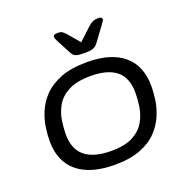

<svg xmlns="http://www.w3.org/2000/svg" viewBox="-129 -840 948 968"><g transform="rotate(-20 345.5 -356.0)"><path d="M326 6Q197 6 127 -51.5Q57 -109 57 -219Q57 -250 62.5 -290Q68 -330 85.5 -372Q103 -414 137.5 -449.5Q172 -485 228.5 -507Q285 -529 370 -529Q497 -529 565.5 -471.5Q634 -414 634 -304Q634 -273 628.5 -232.5Q623 -192 605.5 -150.5Q588 -109 554.5 -73.5Q521 -38 465 -16Q409 6 326 6ZM333 -66Q408 -66 451 -89.5Q494 -113 514.5 -149.5Q535 -186 541 -226.5Q547 -267 547 -300Q547 -381 500.5 -419Q454 -457 363 -457Q287 -457 242.5 -433Q198 -409 177.5 -372.5Q157 -336 151 -296Q145 -256 145 -223Q145 -143 192.5 -104.5Q240 -66 333 -66ZM498 -718Q519 -718 519 -706Q519 -702 516 -697Q513 -692 503 -678L447 -602Q438 -590 425 -583Q412 -576 374 -576Q337 -576 325 -583Q313 -590 307 -602L267 -678Q257 -696 257 -704Q257 -718 280 -718Q297 -718 304.5 -713Q312 -708 325 -694L377 -633L443 -694Q458 -708 470 -713Q482 -718 498 -718Z"/></g></svg>

Font: Asap Expanded Expanded Regular
Style: Italic
Weight: 400
Width: 7
Italic angle: -6°
Designer: Pablo Cosgaya
Foundry: Omnibus-Type
Version: Version 3.001; ttfautohint (v1.8.4.7-5d5b)